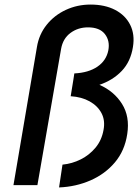

<svg xmlns="http://www.w3.org/2000/svg" viewBox="-20 -812 606 842"><path d="M254 -90 239 10Q313 7 377 -21Q441 -49 484 -100Q527 -151 538 -224Q550 -301 515 -356.5Q480 -412 416 -440Q475 -460 514 -501Q553 -542 563 -606Q572 -661 551 -703Q530 -745 485 -768.5Q440 -792 377 -792Q319 -792 268.5 -768.5Q218 -745 184.5 -703Q151 -661 142 -606L39 0H144L248 -598Q256 -643 289 -667.5Q322 -692 366 -692Q417 -692 440 -662.5Q463 -633 455 -591Q446 -546 407 -519.5Q368 -493 306 -490L302 -464L290 -390Q338 -387 373 -367.5Q408 -348 425 -316Q442 -284 434 -242Q426 -197 399 -164.5Q372 -132 334 -113Q296 -94 254 -90Z"/></svg>

Font: Jost* 500 Medium Italic
Style: Italic
Weight: 500
Italic angle: -10°
Version: Version 3.200; ttfautohint (v0.97) -l 8 -r 50 -G 200 -x 14 -